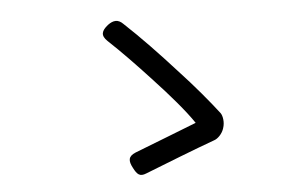

<svg xmlns="http://www.w3.org/2000/svg" viewBox="-44 -685 1067 671"><g transform="rotate(-5 490.0 -350.0)"><path d="M492 -409C551 -346 603 -285 631 -243C586 -225 482 -185 413 -158C386 -147 385 -131 399 -105C411 -82 420 -72 444 -82C510 -108 619 -151 691 -177C703 -181 718 -196 724 -213L725 -216C732 -236 728 -259 721 -269C688 -312 639 -371 583 -431C527 -493 466 -557 409 -610C392 -627 375 -625 356 -611C332 -592 327 -576 349 -555C394 -513 445 -460 492 -409Z"/></g></svg>

Font: GenSenRounded2 TW R
Style: Regular
Weight: 400
Version: Version 2.100;PS 2.1;hotconv 16.6.51;makeotf.lib2.5.65220 DE